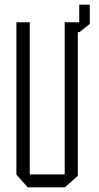

<svg xmlns="http://www.w3.org/2000/svg" viewBox="-20 -799 422 819"><path d="M256 0V-704H312V-49L257 0ZM98 0 50 -54V-55H256V0ZM50 -55V-704H107V-55ZM318 -662V-779H363V-697L319 -662ZM301 -662 256 -703V-704H318V-662Z"/></svg>

Font: Foldit Light
Style: Regular
Weight: 300
Version: Version 1.003